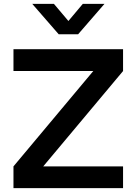

<svg xmlns="http://www.w3.org/2000/svg" viewBox="-20 -975 707 995"><path d="M284.2 -797.4 147 -955.1H259.3L334.5 -866.2L409.2 -955.1H521.5L384.8 -797.4ZM617.7 0H49.8V-112.8L463.4 -606.9H49.8V-720.2H617.7V-606.9L204.1 -112.8H617.7Z"/></svg>

Font: Vela Sans Bd
Style: Bold
Weight: 700
Designer: Principal design: Mikhail Sharanda - project Manrope.
Design modification: Ravid Balaliev
Foundry: Mikhail Sharanda
Version: Version 1.001